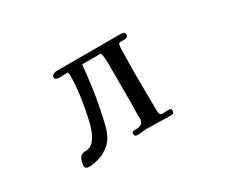

<svg xmlns="http://www.w3.org/2000/svg" viewBox="-90 -746 1181 1005"><g transform="rotate(-30 500.0 -244.0)"><path d="M733 -21Q733 -3 713 -3Q676 -3 640 -4.5Q604 -6 567 -6Q556 -6 545 -5Q534 -4 523 -2Q519 -2 515.5 -2Q512 -2 508 -2Q493 -2 493 -17Q493 -31 502.5 -31.5Q512 -32 522 -32Q536 -32 547.5 -37.5Q559 -43 563 -58Q565 -64 564 -71Q563 -78 563 -85Q563 -104 564 -123Q565 -142 565 -161Q565 -216 565 -270Q565 -324 565 -378Q565 -382 565 -396Q565 -410 564 -426.5Q563 -443 560.5 -455Q558 -467 553 -467H444Q443 -458 442 -448.5Q441 -439 440 -429Q433 -356 421 -284Q409 -212 392 -141Q382 -96 363.5 -64Q345 -32 304 -9Q285 2 258.5 9Q232 16 210 16Q199 16 192 12.5Q185 9 185 -4Q185 -27 195.5 -46Q206 -65 233 -65Q262 -65 280.5 -86Q299 -107 310 -135.5Q321 -164 326 -186Q341 -251 351 -317Q361 -383 361 -450Q361 -455 360 -461.5Q359 -468 352 -468Q341 -468 329.5 -467Q318 -466 307 -466Q298 -466 289 -469.5Q280 -473 280 -483Q280 -493 291.5 -498.5Q303 -504 311 -504H700Q709 -504 716 -500.5Q723 -497 723 -486Q723 -475 714 -471.5Q705 -468 694 -468.5Q683 -469 675 -469Q666 -469 663.5 -456Q661 -443 661 -428.5Q661 -414 661 -408Q661 -380 660 -353Q659 -326 659 -299Q659 -239 660 -178.5Q661 -118 661 -58Q661 -45 666 -39Q671 -33 684 -33Q690 -33 696.5 -34Q703 -35 709 -35Q717 -35 725 -33.5Q733 -32 733 -21Z"/></g></svg>

Font: Kaisei Decol
Style: Bold
Weight: 700
Designer: Font-Kai, 金井和夫
Foundry: KAZUO KANAI
Version: Version 5.003